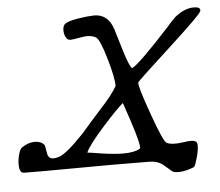

<svg xmlns="http://www.w3.org/2000/svg" viewBox="-72 -584 780 680"><g transform="rotate(-5 318.5 -243.5)"><path d="M607.9 -55.7Q611.8 -52.7 611.8 -41Q611.8 -24.4 604.2 1.5Q596.7 27.3 593.3 31Q589.8 34.7 570.8 40Q551.8 45.4 535.2 45.4Q522 45.4 514.2 41Q498.5 27.8 482.9 14.2Q463.9 0 437 0Q312 -1.5 148.4 0Q40 1 -9.3 0Q-25.9 0 -25.9 -30.8Q-25.9 -48.8 -20.5 -67.6Q-15.1 -86.4 -7.8 -90.3Q15.1 -105.5 37.1 -105.5Q61.5 -105.5 72.3 -90.3Q73.2 -89.4 77.6 -62Q80.6 -41.5 99.1 -41.5Q107.9 -41.5 119.6 -45.4Q146.5 -54.2 209 -120.1Q243.7 -160.2 279.3 -199.7Q321.8 -245.1 340.3 -277.3Q341.3 -304.7 321.3 -373.5Q300.8 -445.8 286.1 -455.1Q274.4 -461.9 255.4 -462.4Q245.1 -462.4 224.4 -458.5Q203.6 -454.6 194.3 -454.6Q183.1 -454.6 176.8 -470.7Q171.9 -484.9 174.3 -498.5Q175.3 -503.4 176.8 -506.3Q181.6 -519.5 229 -527.3Q262.7 -532.7 286.1 -533.2Q335.9 -533.2 353.5 -478.5Q365.2 -440.9 376.5 -402.3Q394.5 -342.8 404.3 -335.4Q429.7 -347.2 541 -468.8Q551.3 -481.4 572.3 -502.4Q606.9 -530.8 640.6 -530.8Q665 -530.8 662.6 -516.6Q660.2 -504.9 541.5 -396.2Q422.9 -287.6 421.4 -283.2Q418.9 -270 455.1 -168.7Q491.2 -67.4 502.9 -61.5Q521 -52.2 561.5 -58.1Q598.6 -64.5 607.9 -55.7ZM406.2 -48.8Q407.7 -49.8 408.2 -53.2Q408.2 -79.1 360.8 -215.3Q339.8 -198.2 289.1 -142.1Q230 -76.2 220.2 -51.3Q225.6 -51.3 273.4 -43.5Q318.4 -37.1 346.7 -37.1Q386.7 -37.1 406.2 -48.8Z"/></g></svg>

Font: Accordance
Style: Italic
Weight: 400
Italic angle: -11°
Version: Version 1.2 (build January 31, 2020) Miklal Software Solutio